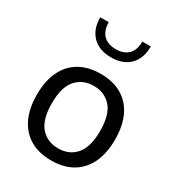

<svg xmlns="http://www.w3.org/2000/svg" viewBox="-184 -881 917 999"><g transform="rotate(30 274.5 -381.5)"><path d="M274.9 -442.1Q339.6 -442.1 379.6 -397.5Q419.7 -352.8 419.7 -254.9Q419.7 -157 379.9 -112.1Q340.1 -67.1 274.9 -67.1Q210 -67.1 169.9 -112.1Q129.9 -157 129.9 -254.9Q129.9 -352.8 170 -397.5Q210.2 -442.1 274.9 -442.1ZM274.9 -514.4Q200.9 -514.4 148.4 -484Q95.9 -453.6 68 -395.6Q40 -337.6 40 -254.9Q40 -172.1 68.1 -113.9Q96.2 -55.7 148.7 -25.1Q201.2 5.4 274.9 5.4Q348.6 5.4 401.1 -25.1Q453.6 -55.7 481.6 -113.9Q509.5 -172.1 509.5 -254.9Q509.5 -337.6 481.7 -395.6Q453.9 -453.6 401.4 -484Q348.9 -514.4 274.9 -514.4ZM428.2 -767.8H377.4Q377.4 -717.5 351.1 -690.9Q324.7 -664.3 276.6 -664.3Q228.5 -664.3 202 -690.9Q175.5 -717.5 175.5 -767.8H124.5Q124.5 -695.8 165 -655.4Q205.6 -615 276.6 -615Q347.9 -615 388.1 -655.4Q428.2 -695.8 428.2 -767.8Z"/></g></svg>

Font: Estedad-FD-VF Thin
Style: Regular
Weight: 100
Designer: Amin Abedi
Version: Version 5.0